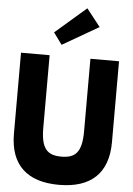

<svg xmlns="http://www.w3.org/2000/svg" viewBox="-96 -1796 1308 1885"><g transform="rotate(5 558.0 -853.5)"><path d="M381 -1465 465 -1350 822 -1556 686 -1729ZM759 -1238H1041V-440C1041 -134 873 22 558 22C243 22 75 -134 75 -440V-1238H357V-523C357 -316 420 -256 558 -256C696 -256 759 -316 759 -523Z"/></g></svg>

Font: Hussar Dziwak
Style: Regular
Weight: 400
Version: Version 1.022